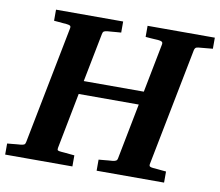

<svg xmlns="http://www.w3.org/2000/svg" viewBox="-90 -761 974 850"><g transform="rotate(10 397.0 -335.5)"><path d="M745.1 -615.2Q735.8 -614.3 732.2 -610.6Q728.5 -606.9 727.1 -600.1L623 -69.8Q621.6 -61.5 626 -58.8Q630.4 -56.2 640.1 -55.2Q648.9 -54.7 658.7 -53.7Q667 -52.7 677.5 -51.8Q688 -50.8 699.2 -49.8V0H396V-49.8L418.5 -51.8Q429.7 -52.7 438.5 -53.7Q448.7 -54.7 458 -55.2Q467.3 -56.2 472.9 -59.1Q478.5 -62 480 -70.8L528.8 -320.8H258.8L210 -69.8Q208.5 -61 211.9 -58.6Q215.3 -56.2 228 -55.2Q236.8 -54.7 246.6 -53.7Q254.9 -52.7 265.4 -51.8Q275.9 -50.8 287.1 -49.8V0H-15.1V-49.8Q-3.9 -50.8 7.1 -51.8Q18.1 -52.7 26.4 -53.7Q36.1 -54.7 44.9 -55.2Q55.7 -56.2 60.5 -59.1Q65.4 -62 66.9 -70.8L170.9 -601.1Q172.4 -609.9 167.5 -612.5Q162.6 -615.2 151.9 -616.2Q143.1 -616.7 133.8 -617.7Q125.5 -618.7 115.5 -619.4Q105.5 -620.1 95.2 -621.1V-670.9H397V-621.1Q385.3 -620.1 374.3 -619.4Q363.3 -618.7 354.5 -617.7Q344.2 -616.7 335 -616.2Q325.2 -615.2 320.3 -612.1Q315.4 -608.9 314 -600.1L271 -380.9H541L584 -601.1Q585.4 -609.9 580.3 -613Q575.2 -616.2 563 -617.2Q554.2 -617.7 544.9 -618.2Q536.6 -618.7 526.6 -619.4Q516.6 -620.1 506.8 -621.1V-670.9H809.1V-621.1Z"/></g></svg>

Font: Charis SIL Eur
Style: Bold Italic
Weight: 700
Italic angle: -11°
Foundry: SIL International
Version: Version 5.000